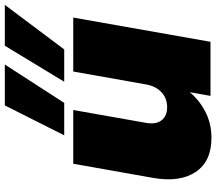

<svg xmlns="http://www.w3.org/2000/svg" viewBox="-70 -815 889 789"><g transform="rotate(-90 374.5 -420.5)"><path d="M696.8 -564 597.2 0H375L390.1 -85Q356.9 -45.4 309.1 -20.8Q261.2 3.9 202.1 3.9Q105.5 3.9 62 -61.3Q18.6 -126.5 38.1 -236.8L96.2 -564H316.9L264.2 -265.1Q256.8 -224.6 274.4 -201.4Q292 -178.2 328.1 -178.2Q364.7 -178.2 389.6 -201.2Q414.6 -224.1 421.9 -264.2L475.1 -564ZM335.9 -845.2H503.9L346.2 -601.1H212.9ZM581.1 -845.2H749L565.9 -601.1H433.1Z"/></g></svg>

Font: SVN-Poppins Black
Style: Italic
Weight: 900
Italic angle: -10°
Designer: Ninad Kale (Devanagari), Jonny Pinhorn (Latin)
Foundry: Indian Type Foundry
Version: Version 3.002 2017